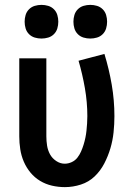

<svg xmlns="http://www.w3.org/2000/svg" viewBox="-20 -759 540 787"><path d="M246 8Q219 8 193 2Q167 -4 144.5 -17.5Q122 -31 105 -51.5Q88 -72 77.5 -96.5Q67 -121 63 -147.5Q59 -174 59 -200V-520H170V-200Q170 -181 173 -162Q176 -143 185 -126.5Q194 -110 210.5 -99Q227 -88 245 -88Q260 -88 274 -94.5Q288 -101 297 -112.5Q306 -124 312 -137.5Q318 -151 322.5 -165.5Q327 -180 330 -194.5Q333 -209 334.5 -223.5Q336 -238 337 -253Q338 -268 338 -283Q338 -340 328 -397.5Q318 -455 302 -510L408 -538Q427 -476 438 -412Q449 -348 449 -283Q449 -250 445.5 -216.5Q442 -183 432.5 -151Q423 -119 407.5 -89Q392 -59 368 -36Q344 -13 311.5 -2.5Q279 8 246 8ZM350 -601Q336 -601 322.5 -605Q309 -609 299 -619Q289 -629 285 -642.5Q281 -656 281 -670Q281 -684 285 -697.5Q289 -711 299 -721Q309 -731 322.5 -735Q336 -739 350 -739Q364 -739 377.5 -735Q391 -731 401 -721Q411 -711 415 -697.5Q419 -684 419 -670Q419 -656 415 -642.5Q411 -629 401 -619Q391 -609 377.5 -605Q364 -601 350 -601ZM150 -601Q136 -601 122.5 -605Q109 -609 99 -619Q89 -629 85 -642.5Q81 -656 81 -670Q81 -684 85 -697.5Q89 -711 99 -721Q109 -731 122.5 -735Q136 -739 150 -739Q164 -739 177.5 -735Q191 -731 201 -721Q211 -711 215 -697.5Q219 -684 219 -670Q219 -656 215 -642.5Q211 -629 201 -619Q191 -609 177.5 -605Q164 -601 150 -601Z"/></svg>

Font: Iosevka Term
Style: Bold
Weight: 700
Monospace: yes
Designer: Belleve Invis
Foundry: Belleve Invis
Version: Version 30.0.1